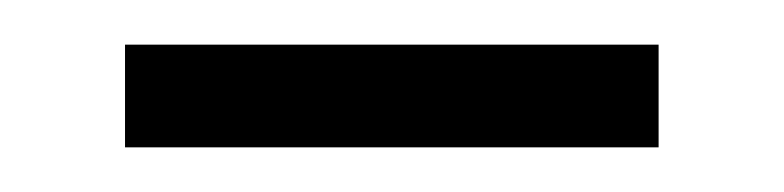

<svg xmlns="http://www.w3.org/2000/svg" viewBox="-20 -277 351 86"><path d="M36 -211H275V-257H36Z"/></svg>

Font: Source Serif 4 Display
Style: Bold
Weight: 700
Designer: Frank Grießhammer
Foundry: Adobe Systems Incorporated
Version: Version 4.004;hotconv 1.0.117;makeotfexe 2.5.65602